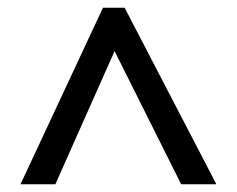

<svg xmlns="http://www.w3.org/2000/svg" viewBox="-20 -739 612 496"><path d="M33 -263 246 -719H302L539 -263H448L276 -607L123 -263Z"/></svg>

Font: Noto Sans Nag Mundari Medium
Style: Regular
Weight: 500
Version: Version 1.000